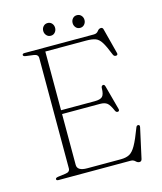

<svg xmlns="http://www.w3.org/2000/svg" viewBox="-123 -912 864 1022"><g transform="rotate(-15 309.0 -401.0)"><path d="M65 -692Q65 -700 77.5 -700H459Q475.5 -700 484 -711.8Q492.5 -723.5 504 -723.5Q514 -723.5 516.5 -712L552.5 -573Q555.5 -561.5 545 -560Q533 -559 528.5 -570.5Q509 -620 494.5 -643Q480 -666 461.2 -672.5Q442.5 -679 411 -679H186V-355.5H372Q402.5 -355.5 414 -367Q425.5 -378.5 426 -412Q426 -424.5 434.5 -427Q444 -430 447.5 -416.5L483.5 -283Q486.5 -271.5 477 -269.5Q467.5 -268 462.5 -278.5Q447.5 -313.5 434 -324Q420.5 -334.5 395.5 -334.5H186V-54.5Q186 -21 240.5 -21H425.5Q454.5 -21 473.2 -30.8Q492 -40.5 509.2 -71Q526.5 -101.5 550 -164Q553.5 -173 561 -173Q572 -173 569 -159L532.5 6.5Q529.5 19 518 19Q508 19 498.5 9.5Q489 0 474.5 0H77.5Q65 0 65 -8Q65 -15.5 79.5 -17.5L121.5 -23Q146 -26 146 -46V-654Q146 -674 121.5 -677L79.5 -682.5Q65 -684.5 65 -692ZM236.5 -752.5Q222 -752.5 212.8 -763Q203.5 -773.5 203.5 -787.5Q203.5 -802 212.8 -812.2Q222 -822.5 236.5 -822.5Q251 -822.5 260 -812.2Q269 -802 269 -787.5Q269 -773.5 260 -763Q251 -752.5 236.5 -752.5ZM398 -752.5Q383.5 -752.5 374.5 -763Q365.5 -773.5 365.5 -787.5Q365.5 -802 374.5 -812.2Q383.5 -822.5 398 -822.5Q412.5 -822.5 421.8 -812.2Q431 -802 431 -787.5Q431 -773.5 421.8 -763Q412.5 -752.5 398 -752.5Z"/></g></svg>

Font: Fraunces 9pt S000 Thin
Style: Regular
Weight: 100
Version: Version 1.000; ttfautohint (v1.8.3)